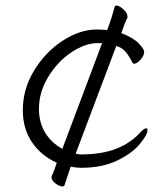

<svg xmlns="http://www.w3.org/2000/svg" viewBox="-20 -576 596 690"><path d="M205 94Q193 94 179 83Q165 72 165 61L167 54Q173 43 184 9Q127 -17 94.5 -65.5Q62 -114 62 -180Q62 -256 102.5 -322.5Q143 -389 205 -429.5Q267 -470 328 -470Q340 -470 365 -468Q379 -503 392 -551Q393 -556 398 -556Q409 -556 423.5 -542.5Q438 -529 438 -517Q438 -513 438 -512Q430 -499 416 -457Q458 -441 478 -420.5Q498 -400 498 -389Q498 -376 485 -361.5Q472 -347 462 -347Q459 -347 457 -349Q443 -377 430.5 -391Q418 -405 398 -411L252 -24Q262 -21 271 -21Q344 -21 396.5 -41Q449 -61 486 -102Q498 -115 506 -115Q510 -115 510 -108Q510 -92 482.5 -58.5Q455 -25 401 1Q347 27 271 27Q255 27 234 23L212 89Q211 94 205 94ZM204 -41 347 -421H330Q286 -421 236.5 -388Q187 -355 153.5 -300Q120 -245 120 -185Q120 -137 141.5 -100.5Q163 -64 204 -41Z"/></svg>

Font: JyunsaiKaai Light
Style: Regular
Weight: 300
Designer: Fontworks Inc.
Version: Version 0.030;April 7, 2024;FontCreator 14.0.0.2901 64-bit